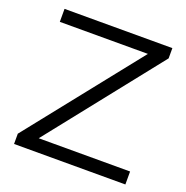

<svg xmlns="http://www.w3.org/2000/svg" viewBox="-126 -816 903 932"><g transform="rotate(20 326.0 -350.0)"><path d="M620 -67H148L608 -647V-700H51V-633H506L45 -53V0H620Z"/></g></svg>

Font: Montserrat-Alt1
Style: Regular
Weight: 400
Designer: Differentunic
Foundry: Differentunic
Version: Version 7.222